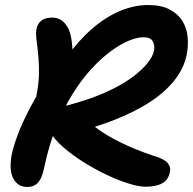

<svg xmlns="http://www.w3.org/2000/svg" viewBox="-20 -730 767 763"><path d="M88 13Q51 13 33 -20.5Q15 -54 27 -118Q37 -163 60.5 -219.5Q84 -276 124 -346Q133 -390 134.5 -426Q136 -462 133 -499Q130 -536 124 -581Q120 -618 135.5 -639Q151 -660 188 -660Q226 -660 248 -623Q270 -586 268 -499L241 -498Q290 -567 344.5 -614.5Q399 -662 456 -686Q513 -710 568 -710Q620 -710 653 -693Q686 -676 704 -648Q722 -620 725.5 -584.5Q729 -549 722 -513Q713 -468 686 -428Q659 -388 614 -352Q569 -316 505 -284.5Q441 -253 357 -226Q398 -194 459 -164Q520 -134 590 -111Q632 -99 646 -82.5Q660 -66 655 -46Q649 -15 624.5 -1.5Q600 12 558 12Q532 12 491.5 -0.5Q451 -13 404.5 -35Q358 -57 312.5 -85.5Q267 -114 231.5 -145Q196 -176 178 -207Q170 -223 174 -244Q178 -265 192 -283Q206 -301 227 -306Q324 -330 391.5 -359.5Q459 -389 501.5 -420Q544 -451 566 -479Q588 -507 592 -528Q596 -550 587 -566Q578 -582 550 -582Q526 -582 492.5 -568.5Q459 -555 421 -527Q383 -499 344 -457Q305 -415 269 -357.5Q233 -300 204 -227.5Q175 -155 156 -66Q150 -36 141 -19Q132 -2 119 5.5Q106 13 88 13Z"/></svg>

Font: Shantell Sans SemiBold
Style: Italic
Weight: 600
Italic angle: -11°
Designer: Stephen Nixon, Anya Danilova, Shantell Martin
Foundry: Arrow Type
Version: Version 1.011;[c5ecc13dd]